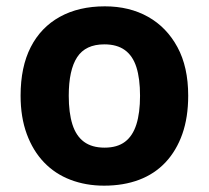

<svg xmlns="http://www.w3.org/2000/svg" viewBox="-20 -576 659 606"><path d="M574 -274Q574 -205.6 555.5 -153.1Q536.9 -100.5 502.5 -63.7Q468 -27 419 -8.5Q370 10 308.4 10Q251.2 10 202.6 -8.5Q154 -27 119 -63.5Q84 -100 64.5 -153Q45 -206 45 -274.2Q45 -364.7 77 -427.3Q109.1 -489.9 168.9 -522.9Q228.7 -556 311 -556Q388.4 -556 447.2 -523Q506 -490 540 -427.3Q574 -364.7 574 -274ZM197 -273.8Q197 -220 208.5 -183.5Q220 -147 245 -128.5Q270 -110 310 -110Q350 -110 374.5 -128.5Q399 -147 410.5 -183.5Q422 -220 422 -273.6Q422 -328 410.5 -364Q399 -400 374 -418Q349.1 -436 309.3 -436Q250 -436 223.5 -395.5Q197 -355 197 -273.8Z"/></svg>

Font: Noto Sans Devanagari
Style: Regular
Weight: 400
Designer: Jelle Bosma - Monotype Design Team
Foundry: Monotype Imaging Inc.
Version: Version 2.003